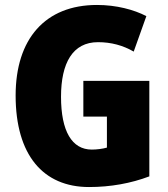

<svg xmlns="http://www.w3.org/2000/svg" viewBox="-20 -744 677 774"><path d="M316 -418V-274H411V-149C394 -144 370 -141 350 -141C270 -141 226 -215 226 -354C226 -490 273 -574 375 -574C428 -574 476 -561 519 -536L570 -679C520 -705 449 -724 371 -724C162 -724 43 -587 43 -359C43 -119 154 10 339 10C426 10 508 -5 582 -33V-418Z"/></svg>

Font: Noto Sans Thai Looped Condensed Black
Style: Regular
Weight: 900
Width: 3
Designer: Sasikarn Vongin, Ben Mitchell
Foundry: The Fontpad Ltd
Version: Version 1.001